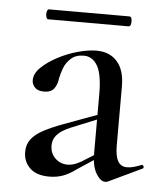

<svg xmlns="http://www.w3.org/2000/svg" viewBox="-43 -550 509 597"><g transform="rotate(5 211.0 -251.5)"><path d="M316 6Q312 8 307 8Q292 8 278.5 -14.5Q265 -37 265 -79V-262Q265 -324 249.5 -350.5Q234 -377 207 -377Q182 -377 167 -363.5Q152 -350 145.5 -332.5Q139 -315 136 -300Q134 -281 124.5 -268Q115 -255 93 -255Q73 -255 64 -265Q55 -275 55 -287Q55 -308 74.5 -327Q94 -346 124 -362Q154 -378 186.5 -387Q219 -396 245 -396Q286 -396 309.5 -369.5Q333 -343 333 -292V-108Q333 -75 342 -59Q351 -43 371 -43Q388 -43 415 -54Q419 -56 421.5 -50.5Q424 -45 419 -43ZM132 7Q92 7 71.5 -13Q51 -33 51 -63Q51 -87 64 -103.5Q77 -120 101.5 -133Q126 -146 161 -159L275 -201L278 -188L187 -151Q172 -145 159.5 -137Q147 -129 139 -117.5Q131 -106 131 -90Q131 -66 147 -50.5Q163 -35 186 -35Q195 -35 205 -38Q215 -41 229 -49L288 -86L290 -72L217 -24Q194 -7 174.5 0Q155 7 132 7ZM86 -480Q82 -480 80 -488Q78 -496 80 -503.5Q82 -511 86 -511H337Q343 -511 344.5 -503.5Q346 -496 344.5 -488Q343 -480 337 -480Z"/></g></svg>

Font: Cormorant Garamond Light Medium
Style: Regular
Weight: 500
Version: Version 4.001